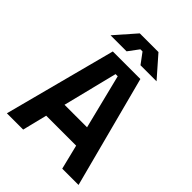

<svg xmlns="http://www.w3.org/2000/svg" viewBox="-249 -1010 1133 1133"><g transform="rotate(45 317.0 -444.0)"><path d="M154 0H18L202 -700H432L616 0H480L442 -154H192ZM308 -617 223 -276H411L326 -617ZM259 -758H125L239 -888H395L509 -758H375L326 -824H308Z"/></g></svg>

Font: Space Grotesk Variable Light
Style: Regular
Weight: 300
Designer: Florian Karsten
Foundry: Florian Karsten
Version: Version 2.000